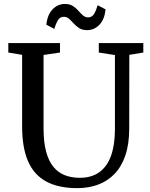

<svg xmlns="http://www.w3.org/2000/svg" viewBox="-20 -966 776 994"><path d="M380.5 8Q283 8 219.5 -26.2Q156 -60.5 125.2 -131.2Q94.5 -202 94.5 -312V-682L23 -694V-743H290.5V-694L205.5 -681.5V-301.5Q205.5 -230 218.8 -181Q232 -132 256.5 -102.2Q281 -72.5 315.5 -59Q350 -45.5 393 -45.5Q454 -45.5 494.5 -74.8Q535 -104 555 -160.2Q575 -216.5 575 -296.5V-681L491.5 -694V-743H722V-694L649.5 -682L649 -302Q649 -220.5 629.2 -162Q609.5 -103.5 573 -65.8Q536.5 -28 487.5 -10Q438.5 8 380.5 8ZM431 -810Q406 -810 389.8 -820.5Q373.5 -831 361.5 -844.5Q349.5 -858 337.8 -868.5Q326 -879 310.5 -879Q290 -879 279.2 -860.5Q268.5 -842 261 -816.5L220 -838Q225 -889 251.8 -917.2Q278.5 -945.5 315.5 -945.5Q341 -945.5 357.2 -935Q373.5 -924.5 385.5 -910.8Q397.5 -897 409.2 -886.5Q421 -876 436.5 -876Q457 -876 467.8 -894.8Q478.5 -913.5 485.5 -939L526.5 -917.5Q521.5 -866 494.8 -838Q468 -810 431 -810Z"/></svg>

Font: Merriweather 24pt
Style: Regular
Weight: 400
Designer: Eben Sorkin
Foundry: Eben Sorkin
Version: Version 2.100